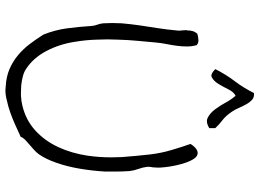

<svg xmlns="http://www.w3.org/2000/svg" viewBox="-145 -771 962 712"><g transform="rotate(90 336.0 -415.0)"><path d="M614.3 -415Q616.2 -388.7 616.2 -360.4V-324.2Q613.3 -275.4 605.5 -229.5Q597.7 -183.6 584 -144Q570.3 -104.5 552.7 -79.1Q544.9 -68.4 535.6 -60.1Q526.4 -51.8 517.1 -43.9Q507.8 -36.1 499.5 -28.3Q491.2 -20.5 487.3 -10.7Q465.8 -1 443.4 9.3Q420.9 19.5 397.5 27.8Q374 36.1 350.6 41Q333 45.9 314.5 45.9Q308.6 45.9 301.8 44.9Q264.6 43 236.3 30.8Q208 18.6 185.1 -0.5Q162.1 -19.5 143.6 -43.9Q125 -68.4 108.4 -94.7Q90.8 -138.7 85 -183.1Q79.1 -227.5 76.2 -274.4Q75.2 -285.2 71.3 -295.4Q67.4 -305.7 66.4 -317.4Q65.4 -334 65.4 -350.6Q65.4 -368.2 66.4 -384.8Q69.3 -418.9 74.2 -452.6Q79.1 -486.3 84.5 -520Q89.8 -553.7 92.8 -587.9Q93.8 -592.8 93.8 -597.7Q93.8 -603.5 92.8 -608.4Q91.8 -615.2 91.8 -622.1Q91.8 -626 92.8 -628.9Q92.8 -638.7 95.2 -647.9Q97.7 -657.2 105.5 -666Q116.2 -668.9 128.9 -669.9H129.9Q140.6 -669.9 147.5 -663.1Q152.3 -645.5 152.3 -627.9Q152.3 -609.4 149.9 -590.8Q147.5 -572.3 143.6 -552.7Q139.6 -533.2 137.7 -512.7Q134.8 -478.5 131.3 -442.9Q127.9 -407.2 127 -370.1Q126 -351.6 126 -333Q126 -313.5 127 -293.9Q127.9 -254.9 134.8 -212.9Q143.6 -154.3 169.4 -105.5Q195.3 -56.6 236.3 -30.3Q246.1 -23.4 262.2 -19Q278.3 -14.6 296.9 -12.7Q309.6 -11.7 322.3 -11.7H335Q353.5 -12.7 370.1 -16.6Q424.8 -29.3 463.4 -64.5Q502 -99.6 525.4 -149.9Q548.8 -200.2 557.6 -260.7Q563.5 -302.7 563.5 -346.7Q563.5 -366.2 562.5 -385.7Q560.5 -411.1 558.1 -438Q555.7 -464.8 552.7 -490.2Q547.9 -531.2 536.6 -569.3Q525.4 -607.4 513.7 -640.6Q526.4 -660.2 538.1 -665Q543 -667 547.9 -667Q553.7 -667 559.6 -663.1Q568.4 -656.2 575.7 -641.1Q583 -626 588.4 -606.4Q593.8 -586.9 597.2 -565.9Q600.6 -544.9 601.6 -526.4V-518.6Q601.6 -509.8 600.6 -501Q598.6 -492.2 598.6 -485.4V-480.5Q600.6 -462.9 606.4 -447.3Q612.3 -431.6 614.3 -415ZM455.1 -710Q440.4 -701.2 428.7 -701.2Q421.9 -701.2 415 -705.1Q398.4 -713.9 384.8 -732.4Q371.1 -751 359.4 -772.5Q347.7 -793.9 335 -807.6Q321.3 -800.8 311.5 -781.2Q301.8 -761.7 291.5 -744.6Q281.2 -727.5 268.6 -720.7Q264.6 -717.8 260.7 -717.8Q251 -717.8 236.3 -732.4Q255.9 -771.5 280.8 -804.2Q305.7 -836.9 325.2 -876H330.1Q341.8 -876 349.6 -869.1Q359.4 -860.4 366.7 -847.2Q374 -834 380.4 -819.3Q386.7 -804.7 393.6 -794.9Q409.2 -771.5 425.3 -759.3Q441.4 -747.1 455.1 -732.4Z"/></g></svg>

Font: Crafty Girls
Style: Regular
Weight: 400
Designer: Crystal Kluge
Foundry: Font Diner, Inc DBA Tart Workshop
Version: Version 1.001